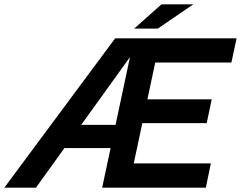

<svg xmlns="http://www.w3.org/2000/svg" viewBox="-83 -867 1113 887"><path d="M-63 0 449 -690H580L83 0ZM174 -183 197 -290H499L476 -183ZM445 0 469 -112H891L868 0ZM389 0 536 -690H658L511 0ZM509 -298 532 -408H895L872 -298ZM568 -578 592 -690H1010L986 -578ZM537 -735 663 -847H810L646 -735Z"/></svg>

Font: Radio Canada Big Medium
Style: Italic
Weight: 500
Italic angle: -12°
Designer: Étienne Aubert Bonn
Foundry: Coppers and Brasses
Version: Version 1.001